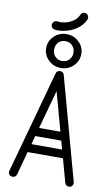

<svg xmlns="http://www.w3.org/2000/svg" viewBox="-109 -1081 659 1134"><g transform="rotate(10 220.5 -513.5)"><path d="M413 -32Q414 -28 414 -25Q414 -15 407 -7.5Q400 0 390 0Q371 0 365 -18L326 -159H114L76 -18Q70 0 51 0Q41 0 33.5 -7Q26 -14 26 -24Q26 -30 28 -34L196 -645Q201 -663 220 -663Q221 -663 222 -663Q222 -663 223 -663Q240 -662 245 -645ZM156 -311H284L220 -543ZM128 -209H312L298 -260H142ZM221 -682Q176 -682 145.5 -712.5Q115 -743 115 -784Q115 -825 145.5 -855Q176 -885 221 -885Q264 -885 295 -855.5Q326 -826 326 -784Q326 -742 295 -712Q264 -682 221 -682ZM221 -724Q246 -724 262.5 -741Q279 -758 279 -783Q279 -809 262.5 -826Q246 -843 221 -843Q195 -843 179 -826Q163 -809 163 -783Q163 -758 179 -741Q195 -724 221 -724ZM280 -1011Q287 -1029 306 -1027Q316 -1026 322.5 -1017.5Q329 -1009 328 -999Q328 -995 327 -992Q310 -955 277.5 -933Q245 -911 209.5 -903Q174 -895 147 -899Q136 -900 129.5 -908Q123 -916 124 -927Q126 -938 134 -944.5Q142 -951 152 -950Q173 -946 198.5 -951.5Q224 -957 246 -971.5Q268 -986 280 -1011Z"/></g></svg>

Font: Libertine Sup
Style: Regular
Weight: 400
Designer: Bastien Sozeau
Foundry: NBR — Bastien Sozeau
Version: Version 2.003; ttfautohint (v1.8.4.7-5d5b);gftools[0.9.33]